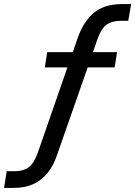

<svg xmlns="http://www.w3.org/2000/svg" viewBox="-56 -734 664 943"><path d="M-36 189 -23 107H15Q58 107 84.5 88Q111 69 130 15L281 -420L295 -403H164L176 -478H319L296 -461L325 -546Q353 -627 404.5 -670.5Q456 -714 544 -714H588L574 -632H539Q495 -632 468 -613Q441 -594 422 -540L395 -461L385 -478H519L507 -403H358L381 -421L226 22Q208 78 178 115Q148 152 107 170.5Q66 189 9 189Z"/></svg>

Font: Nunito Sans 10pt SemiCondensed SemiBold
Style: Italic
Weight: 600
Width: 4
Italic angle: -9°
Designer: Vernon Adams
Foundry: Vernon Adams
Version: Version 3.101;gftools[0.9.27]